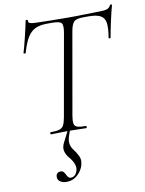

<svg xmlns="http://www.w3.org/2000/svg" viewBox="-99 -722 805 1066"><g transform="rotate(-10 303.5 -189.0)"><path d="M149 0Q146 0 146 -6Q146 -12 149 -12Q181 -12 198 -17Q215 -22 223 -37Q231 -52 236 -81L318 -544Q325 -585 315 -597Q305 -609 262 -609H235Q193 -609 166.5 -596Q140 -583 122 -552.5Q104 -522 89 -469Q88 -466 82 -467.5Q76 -469 77 -471Q81 -483 87 -506Q93 -529 99.5 -555.5Q106 -582 111.5 -606.5Q117 -631 120 -647Q122 -650 127.5 -649.5Q133 -649 132 -646Q130 -631 145 -628Q160 -625 171 -625Q208 -624 257.5 -623Q307 -622 354 -622Q414 -622 455 -623.5Q496 -625 530 -625Q558 -625 573.5 -629.5Q589 -634 596 -650Q598 -653 603 -652.5Q608 -652 607 -648Q603 -634 597 -609.5Q591 -585 585 -557.5Q579 -530 574.5 -506.5Q570 -483 568 -471Q567 -468 561.5 -468.5Q556 -469 557 -473Q566 -525 562 -554.5Q558 -584 535.5 -596.5Q513 -609 468 -609H441Q399 -609 385.5 -595.5Q372 -582 365 -542L284 -81Q279 -52 282 -37Q285 -22 300.5 -17Q316 -12 349 -12Q351 -12 351 -6Q351 0 349 0Q329 0 304 -1Q279 -2 248 -2Q220 -2 194.5 -1Q169 0 149 0ZM188 275Q167 275 151.5 264Q136 253 140 230Q142 222 148.5 217Q155 212 165 212Q176 212 182 218.5Q188 225 192 234Q196 243 201.5 249.5Q207 256 216 256Q246 256 255 215Q257 198 248.5 179Q240 160 221 138Q208 122 204 102Q200 82 211 60L252 -21H264Q251 8 244.5 30.5Q238 53 241 70.5Q244 88 256 104Q272 125 282 145.5Q292 166 287 188Q285 205 272.5 225.5Q260 246 239 260.5Q218 275 188 275Z"/></g></svg>

Font: Cormorant Infant Light
Style: Italic
Weight: 300
Italic angle: -10°
Designer: Christian Thalmann (Catharsis Fonts)
Foundry: Catharsis Fonts
Version: Version 4.001